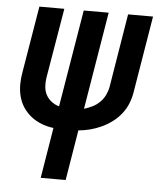

<svg xmlns="http://www.w3.org/2000/svg" viewBox="-53 -566 705 828"><g transform="rotate(5 300.0 -152.5)"><path d="M154 215 190 -4Q164 -7 139 -16.5Q114 -26 94 -41.5Q74 -57 59.5 -78Q45 -99 38 -124.5Q31 -150 31 -177.5Q31 -205 36 -232L84 -520H192L141 -217Q138 -197 139.5 -178Q141 -159 149.5 -143Q158 -127 173 -115.5Q188 -104 206 -99L276 -520H384L314 -98Q332 -103 350 -112Q368 -121 382 -135Q396 -149 404.5 -167Q413 -185 416 -203L468 -520H576L521 -188Q517 -163 507.5 -139Q498 -115 481.5 -94Q465 -73 443 -56.5Q421 -40 397 -29Q373 -18 348 -11.5Q323 -5 298 -3L262 215Z"/></g></svg>

Font: Iosevka SS04 Semibold Extended
Style: Italic
Weight: 600
Width: 7
Italic angle: -9°
Monospace: yes
Designer: Belleve Invis
Foundry: Belleve Invis
Version: Version 19.0.0; ttfautohint (v1.8.4)